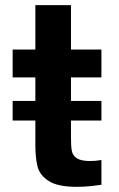

<svg xmlns="http://www.w3.org/2000/svg" viewBox="-20 -720 461 744"><path d="M255 -420V-329H373V-253H255V-188Q255 -152 258.5 -134.5Q262 -117 278 -106.5Q294 -96 330 -96Q351 -96 373 -100V-4Q362 -2 334 1Q306 4 278 4Q204 4 169 -18.5Q134 -41 125.5 -74.5Q117 -108 117 -160V-253H29V-329H117V-420H29V-528H117V-700H255V-528H373V-420Z"/></svg>

Font: Be Vietnam
Style: Bold
Weight: 700
Designer: Gabriel Lam
Foundry: TypeRant
Version: Version 4.000